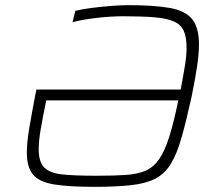

<svg xmlns="http://www.w3.org/2000/svg" viewBox="-20 -716 851 744"><path d="M344 8Q245 8 188.5 -1.5Q132 -11 108 -39.5Q84 -68 84 -125Q84 -163 93 -217Q102 -271 116 -344L121 -369H680Q690 -421 696.5 -461Q703 -501 703 -530Q703 -572 692 -596.5Q681 -621 653.5 -633Q626 -645 578 -649Q530 -653 458 -653Q412 -653 357.5 -647Q303 -641 261 -630L272 -674Q300 -681 336.5 -685.5Q373 -690 410 -693Q447 -696 478 -696Q576 -696 636.5 -685.5Q697 -675 724 -642.5Q751 -610 751 -544Q751 -507 743.5 -457.5Q736 -408 723 -344Q702 -248 684 -184.5Q666 -121 642.5 -82Q619 -43 582.5 -24Q546 -5 488.5 1.5Q431 8 344 8ZM353 -35Q420 -35 466.5 -38Q513 -41 544 -54.5Q575 -68 596.5 -99Q618 -130 635.5 -185Q653 -240 671 -327H159Q146 -263 138 -217Q130 -171 130 -138Q130 -88 152 -66.5Q174 -45 222.5 -40Q271 -35 353 -35Z"/></svg>

Font: Saira Expanded ExtraLight
Style: Italic
Weight: 250
Width: 7
Italic angle: -12°
Designer: Hector Gatti with collaboration of the Omnibus-Type team
Foundry: Omnibus-Type
Version: Version 1.101